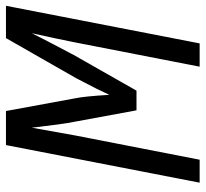

<svg xmlns="http://www.w3.org/2000/svg" viewBox="-43 -656 699 653"><g transform="rotate(-90 306.5 -329.5)"><path d="M406.2 0 488.8 -423.8Q501 -485.4 520 -570.8L493.2 -518.1L446.3 -428.7L324.7 -214.8H257.8L218.3 -428.7Q210.9 -464.4 198.7 -570.8L172.4 -423.8L89.8 0H11.7L139.6 -658.7H255.4L299.3 -419.9Q305.2 -392.1 310.5 -307.1L331.5 -351.1L366.7 -419.4L503.4 -658.7H613.3L485.4 0Z"/></g></svg>

Font: Cousine
Style: Italic
Weight: 400
Italic angle: -12°
Monospace: yes
Designer: Steve Matteson
Foundry: Monotype Imaging Inc.
Version: Version 1.21